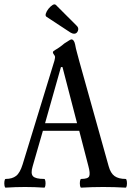

<svg xmlns="http://www.w3.org/2000/svg" viewBox="-22 -859 610 882"><path d="M4 3Q0 3 -1.5 -7Q-3 -17 -1.5 -27Q0 -37 4 -37Q34 -37 52 -51Q70 -65 82 -104L228 -580Q229 -585 230 -589.5Q231 -594 231 -597Q231 -602 226 -608Q221 -614 221 -619Q221 -624 234 -631Q240 -634 252 -642.5Q264 -651 273 -659Q287 -668 295 -673Q303 -678 306 -678Q318 -678 323 -655Q326 -637 332 -616Q338 -595 343 -575L477 -96Q486 -63 504.5 -50Q523 -37 555 -37Q559 -37 560.5 -27Q562 -17 560.5 -7Q559 3 555 3Q504 0 452 0Q401 0 351 3Q347 3 345.5 -7Q344 -17 345.5 -27Q347 -37 351 -37Q383 -37 388 -50Q393 -63 384 -96L342 -258H175L128 -95Q118 -62 129.5 -49.5Q141 -37 181 -37Q185 -37 186.5 -27Q188 -17 186.5 -7Q185 3 181 3Q137 0 93 0Q49 0 4 3ZM185 -293H332L265 -551H258ZM318 -704Q311 -704 301 -710L193 -781Q185 -785 188.5 -796.5Q192 -808 201 -819Q210 -830 219.5 -836Q229 -842 235 -836L330 -741Q341 -731 336 -717.5Q331 -704 318 -704Z"/></svg>

Font: Junicode Two Beta Condensed Medium
Style: Regular
Weight: 500
Width: 3
Designer: Peter S. Baker
Foundry: Briery Creek Software
Version: Version 1.053; ttfautohint (v1.8.4)